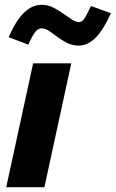

<svg xmlns="http://www.w3.org/2000/svg" viewBox="-20 -780 482 800"><path d="M6 0 118 -516H277L165 0ZM98 -594 16 -625Q46 -694 80 -727Q114 -760 154 -760Q179 -760 201 -749Q223 -738 242.5 -724Q262 -710 279 -699Q296 -688 310 -688Q321 -688 330.5 -701Q340 -714 359 -755L442 -725Q412 -657 379 -623.5Q346 -590 308 -590Q282 -590 260 -601Q238 -612 219.5 -626Q201 -640 184.5 -651Q168 -662 153 -662Q139 -662 127 -647Q115 -632 98 -594Z"/></svg>

Font: Red Hat Text VF
Style: Italic
Weight: 300
Italic angle: -12°
Designer: Pentagram, MCKL
Foundry: Pentagram, MCKL
Version: Version 1.023